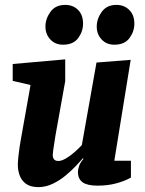

<svg xmlns="http://www.w3.org/2000/svg" viewBox="-20 -753 595 786"><path d="M137 13Q105 13 86.5 -0.5Q68 -14 60.5 -35Q53 -56 53 -78Q53 -90 55 -110Q57 -130 60 -150Q63 -170 65 -180L105 -405L32 -422V-491L247 -510V-421L207 -198Q206 -189 203 -172Q200 -155 198 -139.5Q196 -124 196 -118Q196 -107 201.5 -100.5Q207 -94 219 -94Q232 -94 250 -104.5Q268 -115 285.5 -130.5Q303 -146 315 -159L375 -497L515 -508L448 -95H516V-26Q489 -11 454.5 -2Q420 7 379 7Q338 7 318.5 -6.5Q299 -20 299 -50Q299 -58 303.5 -72.5Q308 -87 322 -103L319 -105Q309 -93 290.5 -73.5Q272 -54 248 -34Q224 -14 195.5 -0.5Q167 13 137 13ZM448 -570Q416 -570 396 -591.5Q376 -613 376 -644Q376 -676 396.5 -704.5Q417 -733 457 -733Q488 -733 509 -712.5Q530 -692 530 -656Q530 -624 510 -597Q490 -570 448 -570ZM238 -570Q206 -570 186 -591.5Q166 -613 166 -644Q166 -676 186.5 -704.5Q207 -733 247 -733Q279 -733 299.5 -712.5Q320 -692 320 -656Q320 -624 300 -597Q280 -570 238 -570Z"/></svg>

Font: Faustina ExtraBold
Style: Italic
Weight: 800
Italic angle: -8°
Designer: Alfonso Garcia
Foundry: http://www.omnibus-type.com
Version: Version 1.200